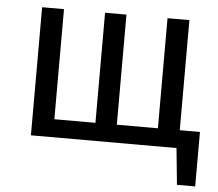

<svg xmlns="http://www.w3.org/2000/svg" viewBox="-50 -582 895 787"><g transform="rotate(5 398.0 -188.5)"><path d="M781 -74V150H706L691 0H92V-527H182V-74H351V-527H439V-74H608V-527H698V-74Z"/></g></svg>

Font: FiraGO
Style: Regular
Weight: 400
Designer: bBox Type
Foundry: bBox Type GmbH
Version: Version 1.001;April 20, 2020;FontCreator 12.0.0.2555 64-bit